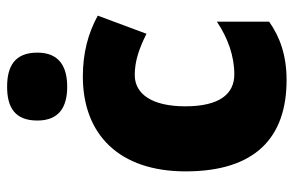

<svg xmlns="http://www.w3.org/2000/svg" viewBox="-163 -653 826 540"><g transform="rotate(-90 250.0 -383.0)"><path d="M276 -776C219 -776 181 -755 181 -691C181 -629 220 -607 276 -607C332 -607 372 -629 372 -691C372 -755 333 -776 276 -776ZM295 10C363 10 415 -8 459 -39V-186C413 -155 362 -137 311 -137C256 -137 221 -178 221 -275C221 -369 256 -417 309 -417C348 -417 383 -405 425 -384L476 -521C427 -548 371 -563 305 -563C141 -563 38 -460 38 -274C38 -77 134 10 295 10Z"/></g></svg>

Font: Noto Sans Devanagari SemiCondensed Black
Style: Regular
Weight: 900
Width: 4
Designer: Jelle Bosma - Monotype Design Team
Foundry: Monotype Imaging Inc.
Version: Version 2.004